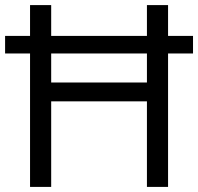

<svg xmlns="http://www.w3.org/2000/svg" viewBox="-20 -734 778 754"><path d="M98 -593V-714H181V-593H557V-714H640V-593H738V-524H640V0H557V-336H181V0H98V-524H0V-593ZM557 -410V-524H181V-410Z"/></svg>

Font: Stephens Clock
Style: Regular
Weight: 400
Designer: Peter Wiegel (catfonts.de) with slight modifications by DT1.org
Version: Version 0.9.1